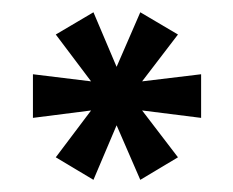

<svg xmlns="http://www.w3.org/2000/svg" viewBox="-20 -777 384 316"><path d="M133.8 -481 71.8 -518.1 129.9 -595.2 34.2 -583V-654.8L129.9 -643.1L71.8 -720.2L133.8 -756.8L171.9 -667L210.9 -756.8L272.9 -720.2L213.9 -643.1L311 -654.8V-583L213.9 -595.2L272.9 -518.1L210.9 -481L171.9 -570.8Z"/></svg>

Font: Orkney
Style: Bold
Weight: 700
Designer: Samuel Oakes and Alfredo Marco Pradil
Foundry: Alfredo Marco Pradil
Version: 1.0